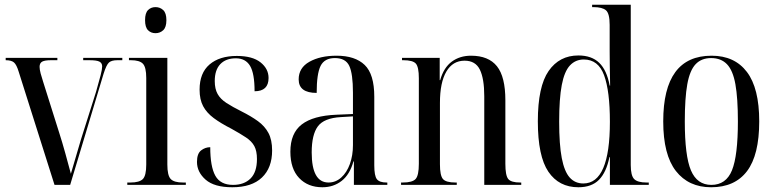

<svg xmlns="http://www.w3.org/2000/svg" viewBox="-20 -780 3269 810"><path d="M59 -477Q50 -507 39 -516.5Q28 -526 4 -526V-536H222V-526H195Q169 -526 158 -520Q147 -514 147 -498Q147 -487 151.5 -470Q156 -453 162 -435L231 -216Q242 -182 255.5 -133.5Q269 -85 279 -47Q290 -83 296.5 -106.5Q303 -130 309 -149Q315 -168 322 -193L385 -392Q398 -437 404.5 -462.5Q411 -488 411 -500Q411 -514 399.5 -520Q388 -526 357 -526H331V-536H496V-526H475Q451 -526 440 -516.5Q429 -507 417 -469L276 0H210Z M636 -640Q617 -640 604.5 -652.5Q592 -665 592 -695Q592 -725 604.5 -737.5Q617 -750 636 -750Q655 -750 668.5 -737.5Q682 -725 682 -695Q682 -665 668.5 -652.5Q655 -640 636 -640ZM517 0V-10H530Q568 -10 582.5 -24.5Q597 -39 597 -86V-451Q597 -496 583 -511Q569 -526 532 -526H524V-536H686V-86Q686 -40 700 -25Q714 -10 752 -10H764V0Z M960 10Q884 10 847.5 -22Q811 -54 811 -97Q811 -132 828.5 -145.5Q846 -159 867 -159Q867 -77 888.5 -38.5Q910 0 963 0Q1010 0 1037 -27Q1064 -54 1064 -109Q1064 -143 1053 -163.5Q1042 -184 1018 -200Q994 -216 956 -237Q911 -260 881.5 -282Q852 -304 837 -332Q822 -360 822 -402Q822 -472 864 -508Q906 -544 979 -544Q1045 -544 1079 -517Q1113 -490 1113 -451Q1113 -395 1054 -395Q1054 -470 1035 -502Q1016 -534 975 -534Q933 -534 909.5 -509.5Q886 -485 886 -438Q886 -405 898 -383.5Q910 -362 935.5 -345.5Q961 -329 999 -310Q1039 -290 1068 -269Q1097 -248 1112.5 -219Q1128 -190 1128 -145Q1128 -72 1085 -31Q1042 10 960 10Z M1340 10Q1279 10 1242 -29Q1205 -68 1205 -140Q1205 -218 1253 -255Q1301 -292 1399 -296L1469 -299V-389Q1469 -469 1453.5 -502Q1438 -535 1393 -535Q1349 -535 1332.5 -502Q1316 -469 1316 -388Q1240 -388 1240 -445Q1240 -494 1285.5 -519.5Q1331 -545 1400 -545Q1478 -545 1518.5 -506Q1559 -467 1559 -372V-83Q1559 -38 1570 -24Q1581 -10 1611 -10H1614V0H1473V-99H1471Q1456 -44 1421.5 -17Q1387 10 1340 10ZM1366 -10Q1396 -10 1419.5 -31Q1443 -52 1456 -88Q1469 -124 1469 -168V-289L1418 -286Q1347 -282 1321 -247Q1295 -212 1295 -137Q1295 -10 1366 -10Z M1672 0V-10H1679Q1720 -10 1733.5 -25Q1747 -40 1747 -89V-450Q1747 -497 1734.5 -511.5Q1722 -526 1681 -526H1676V-536H1835V-442H1837Q1852 -495 1886 -520Q1920 -545 1967 -545Q2041 -545 2076.5 -500.5Q2112 -456 2112 -357V-89Q2112 -40 2124 -25Q2136 -10 2175 -10H2179V0H2023V-374Q2023 -448 2004.5 -486Q1986 -524 1940 -524Q1890 -524 1863 -478Q1836 -432 1836 -346V-87Q1836 -40 1848.5 -25Q1861 -10 1902 -10H1907V0Z M2420 10Q2338 10 2293.5 -55.5Q2249 -121 2249 -268Q2249 -415 2294.5 -480.5Q2340 -546 2420 -546Q2476 -546 2508 -515Q2540 -484 2552 -419H2554Q2553 -467 2552.5 -503.5Q2552 -540 2552 -567V-675Q2552 -723 2536.5 -736.5Q2521 -750 2483 -750H2478V-760H2641V-84Q2641 -39 2655.5 -24.5Q2670 -10 2708 -10H2717V0H2553V-117H2551Q2538 -53 2507 -21.5Q2476 10 2420 10ZM2441 -6Q2553 -6 2553 -266Q2553 -396 2528.5 -462.5Q2504 -529 2443 -529Q2408 -529 2384.5 -504Q2361 -479 2350 -421.5Q2339 -364 2339 -267Q2339 -170 2350 -113Q2361 -56 2383.5 -31Q2406 -6 2441 -6Z M2980 10Q2885 10 2831.5 -58.5Q2778 -127 2778 -268Q2778 -545 2982 -545Q3079 -545 3131 -476.5Q3183 -408 3183 -268Q3183 -126 3131.5 -58Q3080 10 2980 10ZM2981 0Q3043 0 3068 -61.5Q3093 -123 3093 -268Q3093 -366 3082.5 -424.5Q3072 -483 3047 -509Q3022 -535 2980 -535Q2939 -535 2914.5 -509Q2890 -483 2879.5 -424.5Q2869 -366 2869 -268Q2869 -122 2895 -61Q2921 0 2981 0Z"/></svg>

Font: Noto Serif Display Condensed
Style: Regular
Weight: 400
Width: 3
Designer: Monotype Design Team
Foundry: Monotype Imaging Inc.
Version: Version 2.009